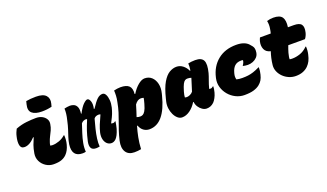

<svg xmlns="http://www.w3.org/2000/svg" viewBox="-87 -1403 3773 2215"><g transform="rotate(-20 1800.0 -296.0)"><path d="M79 -521Q146 -547 211 -554Q276 -561 328 -561Q372 -561 403.5 -544Q435 -527 451 -499.5Q467 -472 461 -439Q455 -399 440.5 -367.5Q426 -336 411 -307.5Q396 -279 385 -245Q377 -224 376 -204Q390 -201 403 -201Q442 -201 485 -216.5Q528 -232 562 -263H568Q570 -235 568 -207.5Q566 -180 558 -150Q540 -81 500 -41Q475 -16 439 -2.5Q403 11 342 11Q291 11 249 -16Q207 -43 185.5 -86.5Q164 -130 172 -181Q182 -240 196 -278.5Q210 -317 229 -360L223 -363Q189 -326 156.5 -308Q124 -290 93 -290Q49 -290 40.5 -333.5Q32 -377 48 -440Q53 -463 61.5 -483.5Q70 -504 79 -521ZM291 -782Q321 -787 348 -789.5Q375 -792 412 -792Q500 -792 534 -754Q568 -716 552 -655L543 -621Q514 -614 484 -610.5Q454 -607 422 -607Q340 -607 301.5 -640.5Q263 -674 282 -747Z M676 -550Q694 -554 711 -557Q728 -560 746 -560Q771 -560 794 -549.5Q817 -539 829.5 -510.5Q842 -482 835 -429H841Q878 -500 909.5 -530Q941 -560 958 -560Q980 -560 993 -523Q1006 -486 993 -430H1001Q1048 -503 1079 -531.5Q1110 -560 1144 -560Q1168 -560 1182.5 -533Q1197 -506 1200.5 -464Q1204 -422 1193 -376Q1183 -336 1170.5 -304Q1158 -272 1136 -231Q1129 -218 1123 -205Q1133 -201 1147 -201Q1155 -201 1161.5 -204.5Q1168 -208 1173 -212H1179Q1176 -192 1171.5 -167.5Q1167 -143 1162 -126Q1149 -83 1135.5 -57Q1122 -31 1108 -16Q1082 10 1052 10Q1020 10 997.5 -11Q975 -32 966.5 -67.5Q958 -103 967 -147Q978 -193 996 -238Q1014 -283 1043 -345Q1033 -350 1023 -350Q982 -350 963 -323Q947 -266 932.5 -207.5Q918 -149 911 -95.5Q904 -42 908 0Q900 2 886.5 3.5Q873 5 865 5Q818 5 803.5 -23.5Q789 -52 799 -100Q808 -139 815.5 -167.5Q823 -196 831.5 -221Q840 -246 851 -275.5Q862 -305 879 -345Q874 -350 865 -350Q851 -350 835.5 -343.5Q820 -337 807 -321Q790 -269 772 -214Q754 -159 743.5 -104Q733 -49 737 2Q727 5 716.5 6Q706 7 698 7Q566 7 586 -144Q593 -188 605.5 -226.5Q618 -265 632.5 -309Q647 -353 659 -410Q670 -453 674 -487.5Q678 -522 676 -550Z M1285 -550Q1302 -555 1325.5 -558Q1349 -561 1365 -561Q1438 -561 1469.5 -530.5Q1501 -500 1494 -431L1501 -430Q1537 -489 1581.5 -525.5Q1626 -562 1662 -562Q1714 -562 1748 -530.5Q1782 -499 1794.5 -446.5Q1807 -394 1791 -331L1785 -307Q1705 10 1518 10Q1478 10 1446.5 -13Q1415 -36 1401 -78L1394 -76Q1376 -15 1363 51Q1350 117 1346 192Q1324 196 1305.5 198Q1287 200 1264 200Q1191 200 1159.5 150Q1128 100 1147 15Q1162 -49 1179 -100Q1196 -151 1213.5 -197.5Q1231 -244 1247 -295.5Q1263 -347 1275 -411Q1284 -452 1285.5 -487Q1287 -522 1285 -550ZM1542 -360Q1502 -360 1468 -312Q1458 -276 1446.5 -241.5Q1435 -207 1424 -173Q1444 -165 1468 -165Q1484 -165 1499 -172.5Q1514 -180 1529.5 -205Q1545 -230 1560 -284L1562 -291Q1573 -329 1577 -354Q1562 -360 1542 -360Z M2053 -562Q2096 -562 2131 -534.5Q2166 -507 2185 -465H2191Q2199 -515 2196 -551Q2214 -555 2236 -557.5Q2258 -560 2283 -560Q2360 -560 2382.5 -515Q2405 -470 2378 -366Q2369 -333 2352.5 -289Q2336 -245 2322 -192Q2332 -190 2339 -190Q2356 -190 2371 -205H2377Q2377 -194 2374.5 -174Q2372 -154 2366 -133Q2357 -99 2341.5 -70.5Q2326 -42 2310 -26Q2289 -6 2266.5 2.5Q2244 11 2220 11Q2193 11 2167 -6.5Q2141 -24 2123 -52Q2105 -80 2102 -113H2096Q2062 -57 2015 -23.5Q1968 10 1919 10Q1890 10 1865 -11.5Q1840 -33 1823.5 -68Q1807 -103 1802 -143.5Q1797 -184 1806 -223L1815 -260Q1845 -381 1883.5 -446Q1922 -511 1965.5 -536.5Q2009 -562 2053 -562ZM2025 -196Q2034 -192 2050 -192Q2066 -192 2088 -201.5Q2110 -211 2125 -230Q2137 -271 2150 -309.5Q2163 -348 2173 -383Q2156 -391 2124 -391Q2110 -391 2096 -382.5Q2082 -374 2068.5 -348Q2055 -322 2039 -268L2037 -261Q2026 -223 2025 -196Z M2787 -564Q2839 -564 2875.5 -551Q2912 -538 2934 -515Q2969 -479 2975.5 -456Q2982 -433 2977 -403L2976 -397Q2971 -367 2950 -345Q2929 -323 2899.5 -311.5Q2870 -300 2838 -300Q2823 -300 2806 -302.5Q2789 -305 2778 -308L2779 -314Q2788 -325 2795 -341.5Q2802 -358 2802 -371Q2798 -373 2791 -373.5Q2784 -374 2779 -374Q2729 -374 2700 -347Q2671 -320 2657 -266L2655 -258Q2645 -221 2655 -188Q2672 -184 2689 -182Q2706 -180 2725 -180Q2765 -180 2797 -184Q2829 -188 2863 -199Q2897 -210 2940 -231H2946Q2946 -187 2935 -145Q2926 -107 2910.5 -81.5Q2895 -56 2870 -36Q2842 -13 2797.5 0.5Q2753 14 2684 14Q2627 14 2577 -11Q2527 -36 2491.5 -78.5Q2456 -121 2441 -173.5Q2426 -226 2438 -280L2440 -289Q2469 -417 2559.5 -490.5Q2650 -564 2787 -564Z M3076 -550H3208Q3216 -577 3219 -602Q3224 -628 3223.5 -653.5Q3223 -679 3218 -700Q3257 -712 3296 -712Q3377 -712 3404 -672Q3431 -632 3419 -550H3490Q3561 -550 3583 -519Q3605 -488 3590 -425Q3586 -406 3576.5 -386Q3567 -366 3557 -354H3352Q3344 -333 3337 -312.5Q3330 -292 3324 -271Q3317 -243 3314 -225.5Q3311 -208 3312 -196Q3317 -195 3324 -194Q3331 -193 3344 -193Q3391 -193 3440.5 -210Q3490 -227 3533 -270H3539Q3541 -247 3539 -222Q3537 -197 3532 -177Q3522 -131 3506.5 -100.5Q3491 -70 3467 -46Q3441 -20 3403 -5Q3365 10 3315 10Q3272 10 3232 -7Q3192 -24 3162 -53.5Q3132 -83 3116 -120.5Q3100 -158 3104 -199Q3109 -245 3118 -284Q3127 -323 3139 -358Q3084 -370 3065.5 -412.5Q3047 -455 3060 -508Q3064 -522 3067.5 -531Q3071 -540 3076 -550Z"/></g></svg>

Font: Recursive Mn Csl St XBk
Style: Italic
Weight: 1000
Italic angle: -15°
Monospace: yes
Version: Version 1.079;hotconv 1.0.112;makeotfexe 2.5.65598; ttfautoh